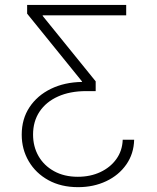

<svg xmlns="http://www.w3.org/2000/svg" viewBox="-20 -566 635 777"><path d="M295.9 191.4Q227.1 191.4 175.8 163.1Q124.5 134.8 96.2 86.4Q67.9 38.1 67.9 -21Q67.9 -84.5 99.4 -132.1Q130.9 -179.7 186 -206.5Q241.2 -233.4 312 -234.4V-236.3L89.8 -510.7V-545.9H490.7V-503.9H152.8V-501.5L367.2 -236.8V-197.3H329.1Q263.2 -197.3 214.8 -175.5Q166.5 -153.8 140.1 -114.3Q113.8 -74.7 113.8 -21.5Q113.8 26.9 135.7 65.4Q157.7 104 198.7 126.7Q239.7 149.4 294.9 149.4Q345.7 149.4 386.2 130.4Q426.8 111.3 450.9 77.6Q475.1 43.9 476.6 -0.5H522.9Q521.5 56.2 491.2 99.6Q460.9 143.1 409.9 167.2Q358.9 191.4 295.9 191.4Z"/></svg>

Font: Inter ExtraLight
Style: Regular
Weight: 250
Designer: Rasmus Andersson
Foundry: rsms
Version: Version 4.001;git-66647c0bb